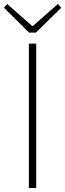

<svg xmlns="http://www.w3.org/2000/svg" viewBox="-35 -945 328 965"><path d="M110 0V-726H147V0ZM111 -781 -15 -906 1 -925 126 -815H131L256 -925L273 -906L145 -781Z"/></svg>

Font: Source Han Sans SC ExtraLight
Style: Regular
Weight: 250
Designer: Ryoko NISHIZUKA 西塚涼子 (kana, bopomofo & ideographs); Paul D. Hunt (Latin, Greek & Cyrillic); Sandoll Communications 산돌커뮤니
Foundry: Adobe
Version: Version 2.004;hotconv 1.0.118;makeotfexe 2.5.65603